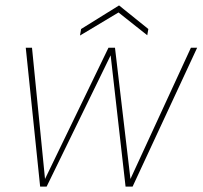

<svg xmlns="http://www.w3.org/2000/svg" viewBox="-20 -688 747 708"><path d="M128 0 75 -512H98L146 -28L380 -512H404L461 -28L684 -512H707L469 0H443L388 -484L152 0ZM275 -557 279 -581 419 -668 527 -581 523 -558 417 -642Z"/></svg>

Font: DM Sans 12pt Thin
Style: Italic
Weight: 250
Italic angle: -10°
Version: Version 4.004;gftools[0.9.30]